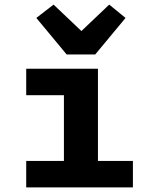

<svg xmlns="http://www.w3.org/2000/svg" viewBox="-20 -815 640 835"><path d="M94 -115H258V-401H94V-516H406V-115H558V0H94ZM270 -578 138 -737 213 -795 334 -680 455 -795 526 -737 394 -578Z"/></svg>

Font: Lilex
Style: Regular
Weight: 400
Monospace: yes
Designer: Mike Abbink, Paul van der Laan, Pieter van Rosmalen, Mikhael Khrustik
Foundry: Mikhael Khrustik
Version: Version 2.510